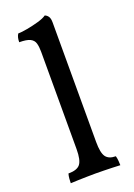

<svg xmlns="http://www.w3.org/2000/svg" viewBox="-140 -772 578 830"><g transform="rotate(-20 149.5 -357.0)"><path d="M36 3Q36 -7 37 -18.5Q38 -30 41 -40Q81 -40 95.5 -58.5Q110 -77 110 -127V-575Q110 -598 105.5 -614Q101 -630 85 -638Q69 -646 35 -646Q35 -657 37 -666Q39 -675 44 -683Q59 -683 86.5 -688Q114 -693 140 -700.5Q166 -708 178 -717Q187 -714 193.5 -705Q200 -696 200 -677V-127Q200 -77 213.5 -58.5Q227 -40 259 -40Q262 -30 263 -17Q264 -4 264 3Q246 2 227.5 1.5Q209 1 189.5 0.5Q170 0 151 0Q132 0 111.5 0.5Q91 1 71.5 1.5Q52 2 36 3Z"/></g></svg>

Font: Vollkorn
Style: Regular
Weight: 400
Designer: Friedrich Althausen
Foundry: Friedrich Althausen
Version: Version 4.104